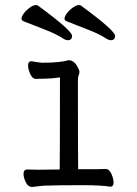

<svg xmlns="http://www.w3.org/2000/svg" viewBox="-20 -733 540 759"><path d="M107 6Q91 6 82 -12.5Q73 -31 73 -45Q73 -63 88 -63L128 -62L216 -63Q217 -110 217 -427Q181 -422 158 -422Q135 -422 123 -421Q108 -421 99.5 -440.5Q91 -460 91 -474Q91 -491 104 -491Q138 -485 148 -485Q217 -485 251 -495Q274 -495 288 -466Q294 -455 294 -449Q294 -442 291 -435.5Q288 -429 288 -416Q288 -129 289 -64Q384 -64 397 -65Q412 -65 420.5 -45.5Q429 -26 429 -12Q429 5 416 5Q381 -1 304 -1Q209 -1 153 1ZM417 -574Q412 -574 404 -578Q374 -598 331 -614.5Q288 -631 243 -649Q235 -653 235 -659Q235 -668 244.5 -680.5Q254 -693 268 -703Q282 -713 292 -713Q298 -713 300 -711Q435 -612 435 -591Q435 -574 417 -574ZM247 -574Q242 -574 234 -578Q204 -598 161 -614.5Q118 -631 73 -649Q65 -653 65 -659Q65 -668 74.5 -680.5Q84 -693 98 -703Q112 -713 122 -713Q128 -713 130 -711Q265 -612 265 -591Q265 -574 247 -574Z"/></svg>

Font: Moon Stars Kai HW
Style: Regular
Weight: 400
Designer: GuiWonder
Version: Version 1.101